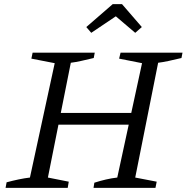

<svg xmlns="http://www.w3.org/2000/svg" viewBox="-20 -910 904 930"><path d="M433 0 437 -25Q465 -34 493 -40.5Q521 -47 548 -50L668 -604L557 -626L564 -655H864L859 -629Q821 -620 795.5 -614.5Q770 -609 746 -606L635 -50L739 -30L733 0ZM7 0 12 -27Q42 -35 70.5 -41Q99 -47 125 -50L245 -604L132 -626L138 -655H439L434 -629Q400 -621 373.5 -615Q347 -609 323 -606L212 -50L313 -30L308 0ZM224 -306 234 -363H658L647 -306ZM571 -890 667 -779 635 -751 541 -831 422 -751 398 -779 526 -890Z"/></svg>

Font: Piazzolla Thin
Style: Italic
Weight: 400
Italic angle: -11.3°
Version: Version 2.005